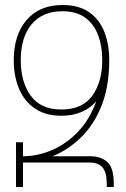

<svg xmlns="http://www.w3.org/2000/svg" viewBox="-20 -748 503 768"><path d="M44 0V-179H72V-123Q130 -123 187.5 -147.5Q245 -172 292 -221Q339 -270 365 -343Q342 -316 307 -300.5Q272 -285 225 -285Q162 -285 119.5 -314Q77 -343 56 -393.5Q35 -444 35 -507Q35 -608 86.5 -668Q138 -728 230 -728Q296 -728 337.5 -698.5Q379 -669 398 -619Q417 -569 417 -507Q417 -505 417 -503Q416 -397 384.5 -321Q353 -245 301.5 -196Q250 -147 190 -123H342Q383 -123 409 -100.5Q435 -78 435 -13V0H407V-14Q407 -59 390 -78.5Q373 -98 339 -98H72V0ZM225 -310Q310 -310 349.5 -365.5Q389 -421 389 -507Q389 -562 373 -606Q357 -650 322 -676.5Q287 -703 230 -703Q150 -703 106.5 -651Q63 -599 63 -507Q63 -420 103 -365Q143 -310 225 -310Z"/></svg>

Font: Noto Serif Armenian Condensed Thin
Style: Regular
Weight: 100
Width: 3
Designer: Monotype Design Team
Foundry: Monotype Imaging Inc.
Version: Version 2.008; ttfautohint (v1.8.4.7-5d5b)